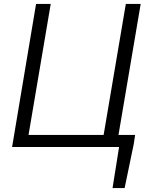

<svg xmlns="http://www.w3.org/2000/svg" viewBox="-20 -742 753 969"><path d="M162 -722H236L124 -61H503L615 -722H690L578 -61H662L655 -15L609 207H548L581 0H41Z"/></svg>

Font: Nebula Sans Book
Style: Regular
Weight: 400
Italic angle: -9°
Designer: Paul D. Hunt for Adobe (as Source Sans)
Foundry: Nebula Entertainment & Broadcasting LLC
Version: Version 1.010